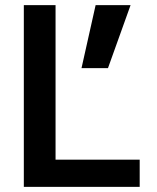

<svg xmlns="http://www.w3.org/2000/svg" viewBox="-20 -731 613 751"><path d="M402.3 -464.4 490.7 -710.9H354L298.8 -464.4ZM526.4 0V-106.4H197.3V-710.9H73.2V0Z"/></svg>

Font: Ride
Style: Bold
Weight: 700
Version: Version 3.000